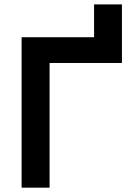

<svg xmlns="http://www.w3.org/2000/svg" viewBox="-20 -865 626 885"><path d="M79.6 0H208.5V-574.7H542V-844.7H413.6V-693.4H79.6Z"/></svg>

Font: CaskaydiaCove Nerd Font
Style: Bold
Weight: 700
Designer: Aaron Bell
Foundry: Saja Typeworks
Version: Version 2111.1;Nerd Fonts 2.3.0